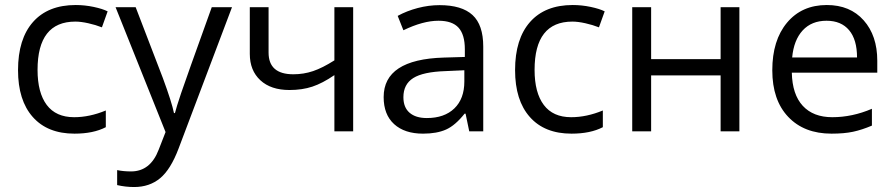

<svg xmlns="http://www.w3.org/2000/svg" viewBox="-20 -526 3582 769"><path d="M278.3 9.3Q170.4 9.3 111.3 -57.4Q52.2 -124 52.2 -245.1Q52.2 -370.1 112.3 -438Q172.4 -505.9 283.2 -505.9Q319.3 -505.9 355.2 -498.3Q391.1 -490.7 411.1 -480.5L388.2 -416.5Q363.3 -426.3 333.7 -432.9Q304.2 -439.5 281.7 -439.5Q130.4 -439.5 130.4 -246.1Q130.4 -154.8 167.2 -105.7Q204.1 -56.6 276.9 -56.6Q338.9 -56.6 403.8 -83.5V-16.6Q354 9.3 278.3 9.3Z M442.9 -497.1H523.4L632.3 -213.4Q668 -116.7 676.8 -73.2H680.7Q686.5 -96.7 705.3 -152.6Q724.1 -208.5 828.1 -497.1H909.2L695.3 68.8Q663.6 152.8 621.1 188Q578.6 223.1 517.1 223.1Q482.9 223.1 449.2 215.3V155.3Q474.1 160.6 504.9 160.6Q582.5 160.6 615.7 73.2L643.1 2.9Z M1055.7 -497.1V-315.4Q1055.7 -228.5 1154.8 -228.5Q1196.3 -228.5 1233.9 -241.2Q1271.5 -253.9 1319.3 -284.2V-497.1H1394.5V0H1319.3V-225.1Q1271.5 -192.4 1231 -179Q1190.4 -165.5 1139.2 -165.5Q1064.9 -165.5 1022.7 -204.6Q980.5 -243.7 980.5 -310.1V-497.1Z M1859.4 0 1844.7 -70.8H1840.8Q1803.7 -23.9 1766.8 -7.3Q1730 9.3 1674.3 9.3Q1600.6 9.3 1558.6 -28.8Q1516.6 -66.9 1516.6 -137.2Q1516.6 -288.1 1757.3 -295.4L1841.8 -297.9V-328.6Q1841.8 -387.2 1816.7 -415Q1791.5 -442.9 1736.3 -442.9Q1674.3 -442.9 1595.7 -404.8L1572.8 -462.4Q1609.4 -482.4 1653.1 -493.9Q1696.8 -505.4 1740.7 -505.4Q1829.6 -505.4 1872.6 -465.8Q1915.5 -426.3 1915.5 -339.4V0ZM1689.5 -53.2Q1759.8 -53.2 1799.8 -91.8Q1839.8 -130.4 1839.8 -199.7V-244.6L1764.6 -241.2Q1674.8 -238.3 1635.3 -213.4Q1595.7 -188.5 1595.7 -136.7Q1595.7 -95.7 1620.4 -74.5Q1645 -53.2 1689.5 -53.2Z M2269 9.3Q2161.1 9.3 2102.1 -57.4Q2043 -124 2043 -245.1Q2043 -370.1 2103 -438Q2163.1 -505.9 2273.9 -505.9Q2310.1 -505.9 2345.9 -498.3Q2381.8 -490.7 2401.9 -480.5L2378.9 -416.5Q2354 -426.3 2324.5 -432.9Q2294.9 -439.5 2272.5 -439.5Q2121.1 -439.5 2121.1 -246.1Q2121.1 -154.8 2158 -105.7Q2194.8 -56.6 2267.6 -56.6Q2329.6 -56.6 2394.5 -83.5V-16.6Q2344.7 9.3 2269 9.3Z M2587.9 -497.1V-289.1H2866.2V-497.1H2941.4V0H2866.2V-224.1H2587.9V0H2512.2V-497.1Z M3310.5 9.3Q3200.7 9.3 3137 -57.9Q3073.2 -125 3073.2 -244.6Q3073.2 -364.7 3132.3 -435.3Q3191.4 -505.9 3291.5 -505.9Q3384.8 -505.9 3439.2 -444.6Q3493.7 -383.3 3493.7 -282.7V-234.9H3151.4Q3153.3 -147.5 3195.3 -102.1Q3237.3 -56.6 3313.5 -56.6Q3393.6 -56.6 3472.2 -90.3V-22.9Q3432.1 -5.9 3396.7 1.7Q3361.3 9.3 3310.5 9.3ZM3290.5 -442.9Q3230.5 -442.9 3194.8 -404.1Q3159.2 -365.2 3152.8 -295.9H3412.6Q3412.6 -367.2 3380.9 -405Q3349.1 -442.9 3290.5 -442.9Z"/></svg>

Font: Bpm'online Open Sans
Style: Regular
Weight: 400
Foundry: Ascender Corporation
Version: Version 1.10